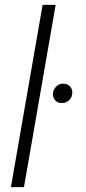

<svg xmlns="http://www.w3.org/2000/svg" viewBox="-20 -770 352 790"><path d="M209 -750 78.6 0H24.9L155.3 -750ZM197.8 -384.8Q199.2 -401.4 210.7 -413.3Q222.2 -425.3 238.8 -425.8Q257.3 -426.3 268.1 -414.3Q278.8 -402.3 277.3 -385.3Q276.4 -369.1 264.2 -357.7Q252 -346.2 234.9 -346.2Q218.3 -345.2 207.5 -356.7Q196.8 -368.2 197.8 -384.8Z"/></svg>

Font: Roboto Condensed Light
Style: Italic
Weight: 300
Italic angle: -12°
Designer: Christian Robertson
Foundry: Google
Version: Version 3.0; 2020